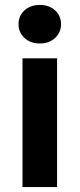

<svg xmlns="http://www.w3.org/2000/svg" viewBox="-20 -757 322 777"><path d="M71 0V-521H211V0ZM141 -581Q103 -581 79 -603.5Q55 -626 55 -659Q55 -693 79 -715Q103 -737 141 -737Q179 -737 203 -715Q227 -693 227 -659Q227 -626 203 -603.5Q179 -581 141 -581Z"/></svg>

Font: DM Sans 10pt ExtraBold
Style: Regular
Weight: 800
Version: Version 4.004;gftools[0.9.30]